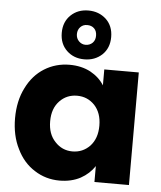

<svg xmlns="http://www.w3.org/2000/svg" viewBox="-57 -891 794 948"><g transform="rotate(5 339.5 -416.5)"><path d="M28 -280C28 -280 28 -280 28 -280C28 -223 39 -172 61 -129C82 -85 112 -51 149 -28C186 -4 228 8 273 8C273 8 273 8 273 8C312 8 347 0 377 -16C406 -32 429 -53 446 -79C446 -79 446 0 446 0C446 0 617 0 617 0C617 0 617 -558 617 -558C617 -558 446 -558 446 -558C446 -558 446 -479 446 -479C446 -479 446 -479 446 -479C430 -505 407 -526 378 -542C348 -558 313 -566 274 -566C274 -566 274 -566 274 -566C228 -566 186 -554 149 -531C112 -508 82 -474 61 -431C39 -388 28 -337 28 -280ZM446 -279C446 -279 446 -279 446 -279C446 -236 434 -203 411 -178C387 -153 358 -141 324 -141C324 -141 324 -141 324 -141C290 -141 261 -154 238 -179C214 -204 202 -237 202 -280C202 -280 202 -280 202 -280C202 -323 214 -356 238 -381C261 -405 290 -417 324 -417C324 -417 324 -417 324 -417C358 -417 387 -405 411 -380C434 -355 446 -322 446 -279ZM466 -720C466 -720 466 -720 466 -720C466 -757 454 -786 431 -808C407 -830 378 -841 343 -841C343 -841 343 -841 343 -841C308 -841 279 -830 256 -808C233 -786 221 -757 221 -720C221 -720 221 -720 221 -720C221 -683 233 -654 256 -632C279 -610 308 -599 343 -599C343 -599 343 -599 343 -599C378 -599 407 -610 431 -632C454 -654 466 -683 466 -720ZM391 -720C391 -720 391 -720 391 -720C391 -706 387 -694 378 -685C369 -676 357 -671 343 -671C343 -671 343 -671 343 -671C330 -671 319 -676 310 -685C301 -694 296 -706 296 -720C296 -720 296 -720 296 -720C296 -735 301 -747 310 -756C319 -765 330 -769 343 -769C343 -769 343 -769 343 -769C357 -769 369 -765 378 -756C387 -747 391 -735 391 -720Z"/></g></svg>

Font: Girnar Poppins
Style: Bold
Weight: 500
Designer: Ninad Kale (Devanagari), Jonny Pinhorn (Latin)
Foundry: Indian Type Foundry
Version: ""